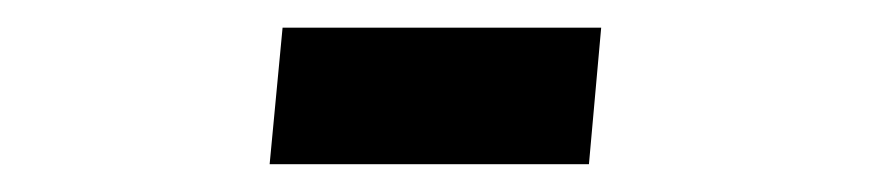

<svg xmlns="http://www.w3.org/2000/svg" viewBox="-20 -118 626 138"><path d="M173.8 0 183.1 -98.1H412.1L403.3 0Z"/></svg>

Font: CaskaydiaCove NFP SemiBold
Style: Regular
Weight: 600
Designer: Aaron Bell
Foundry: Saja Typeworks
Version: Version 2111.001; VTT 6.35;Nerd Fonts 3.1.1